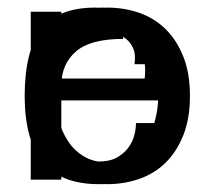

<svg xmlns="http://www.w3.org/2000/svg" viewBox="-20 -465 512 497"><path d="M410.2 -146.5Q410.2 -117.2 401.4 -88.4Q392.6 -59.6 372.1 -37.6Q351.6 -15.6 317.9 -2Q284.2 11.7 235.4 11.7Q137.7 11.7 90.8 -45.4Q43.9 -102.5 43.9 -216.8Q43.9 -332 86.4 -388.7Q128.9 -445.3 226.6 -445.3Q276.4 -445.3 311.5 -434.6Q346.7 -423.8 368.7 -404.3Q390.6 -384.8 399.4 -357.9Q408.2 -331.1 405.3 -298.8H328.1Q332 -324.2 324.2 -341.3Q316.4 -358.4 300.3 -368.7Q284.2 -378.9 263.2 -382.8Q242.2 -386.7 220.7 -386.7Q200.2 -386.7 181.6 -377.9Q163.1 -369.1 149.9 -349.1Q136.7 -329.1 128.9 -296.4Q121.1 -263.7 121.1 -216.8Q121.1 -123 150.9 -85Q180.7 -46.9 235.4 -46.9Q263.7 -46.9 282.2 -57.1Q300.8 -67.4 312 -82.5Q323.2 -97.7 327.6 -114.7Q332 -131.8 332 -146.5H410.2Z M437.5 -138.7Q432.6 -112.3 419.4 -85.4Q406.2 -58.6 382.8 -37.1Q359.4 -15.6 324.2 -2Q289.1 11.7 241.2 11.7Q186.5 11.7 148.9 -9.8Q111.3 -31.2 87.9 -64.9Q64.5 -98.6 54.2 -139.2Q43.9 -179.7 43.9 -216.8Q43.9 -257.8 54.2 -298.3Q64.5 -338.9 87.9 -371.6Q111.3 -404.3 150.4 -424.8Q189.5 -445.3 247.1 -445.3Q310.5 -445.3 348.6 -423.8Q386.7 -402.3 407.2 -371.6Q427.7 -340.8 434.1 -306.2Q440.4 -271.5 440.4 -246.1Q440.4 -236.3 439.9 -225.6Q439.5 -214.8 437.5 -205.1H127Q127 -170.9 133.3 -142.1Q139.6 -113.3 153.3 -91.3Q167 -69.3 189.5 -57.1Q211.9 -44.9 243.2 -44.9Q273.4 -44.9 293.5 -54.2Q313.5 -63.5 326.7 -77.6Q339.8 -91.8 346.2 -107.9Q352.5 -124 354.5 -138.7ZM354.5 -261.7Q357.4 -285.2 353.5 -308.6Q349.6 -332 336.9 -350.1Q324.2 -368.2 301.3 -379.4Q278.3 -390.6 243.2 -390.6Q210.9 -390.6 189.9 -377.4Q168.9 -364.3 155.8 -344.7Q142.6 -325.2 136.2 -302.7Q129.9 -280.3 127 -261.7Z M298.8 -364.3Q213.9 -364.3 176.3 -331.5Q138.7 -298.8 138.7 -243.2V0H59.6V-434.6H138.7V-375Q147.5 -389.6 157.7 -400.4Q168 -411.1 185.5 -418.9Q203.1 -426.8 230 -430.7Q256.8 -434.6 298.8 -434.6V-364.3Z M410.2 -146.5Q410.2 -117.2 401.4 -88.4Q392.6 -59.6 372.1 -37.6Q351.6 -15.6 317.9 -2Q284.2 11.7 235.4 11.7Q137.7 11.7 90.8 -45.4Q43.9 -102.5 43.9 -216.8Q43.9 -332 86.4 -388.7Q128.9 -445.3 226.6 -445.3Q276.4 -445.3 311.5 -434.6Q346.7 -423.8 368.7 -404.3Q390.6 -384.8 399.4 -357.9Q408.2 -331.1 405.3 -298.8H328.1Q332 -324.2 324.2 -341.3Q316.4 -358.4 300.3 -368.7Q284.2 -378.9 263.2 -382.8Q242.2 -386.7 220.7 -386.7Q200.2 -386.7 181.6 -377.9Q163.1 -369.1 149.9 -349.1Q136.7 -329.1 128.9 -296.4Q121.1 -263.7 121.1 -216.8Q121.1 -123 150.9 -85Q180.7 -46.9 235.4 -46.9Q263.7 -46.9 282.2 -57.1Q300.8 -67.4 312 -82.5Q323.2 -97.7 327.6 -114.7Q332 -131.8 332 -146.5H410.2Z M471.7 -216.8Q471.7 -158.2 454.6 -115.2Q437.5 -72.3 408.7 -43.9Q379.9 -15.6 340.8 -2Q301.8 11.7 257.8 11.7Q212.9 11.7 173.8 -2Q134.8 -15.6 106 -43.9Q77.1 -72.3 60.5 -115.2Q43.9 -158.2 43.9 -216.8Q43.9 -275.4 60.5 -318.4Q77.1 -361.3 106 -389.6Q134.8 -418 173.8 -431.6Q212.9 -445.3 257.8 -445.3Q301.8 -445.3 340.8 -431.6Q379.9 -418 408.7 -389.6Q437.5 -361.3 454.6 -318.4Q471.7 -275.4 471.7 -216.8ZM389.6 -216.8Q389.6 -247.1 381.8 -278.3Q374 -309.6 357.9 -334.5Q341.8 -359.4 316.9 -375Q292 -390.6 257.8 -390.6Q222.7 -390.6 197.3 -375Q171.9 -359.4 155.8 -334.5Q139.6 -309.6 131.8 -278.3Q124 -247.1 124 -216.8Q124 -185.5 131.8 -155.3Q139.6 -125 155.8 -100.1Q171.9 -75.2 197.3 -60.1Q222.7 -44.9 257.8 -44.9Q292 -44.9 316.9 -60.1Q341.8 -75.2 357.9 -100.1Q374 -125 381.8 -155.3Q389.6 -185.5 389.6 -216.8Z"/></svg>

Font: Myanmar PaOh One
Style: Regular
Weight: 400
Designer: Debbi Hosken
Foundry: SIL
Version: Version 2.8